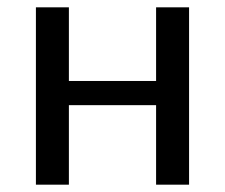

<svg xmlns="http://www.w3.org/2000/svg" viewBox="-20 -504 614 524"><path d="M496 0H406V-217H168V0H78V-484H168V-283H406V-484H496Z"/></svg>

Font: Play
Style: Regular
Weight: 400
Designer: Jonas Hecksher
Foundry: Jonas Hecksher, Playtypeª, e-types AS
Version: Version 1.002